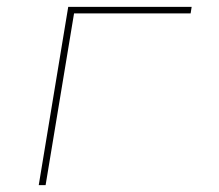

<svg xmlns="http://www.w3.org/2000/svg" viewBox="-20 -540 640 560"><path d="M93 0 179 -520H539L536 -501H196L113 0Z"/></svg>

Font: Iosevka Thin Extended Oblique
Style: Regular
Weight: 100
Width: 7
Italic angle: -9°
Monospace: yes
Designer: Belleve Invis
Foundry: Belleve Invis
Version: Version 32.5.0; ttfautohint (v1.8.4)